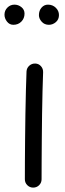

<svg xmlns="http://www.w3.org/2000/svg" viewBox="-34 -791 286 847"><path d="M121.6 -510.7Q136.7 -510.3 146.7 -499Q156.7 -487.8 156.2 -472.2Q154.8 -438.5 153.6 -390.1Q152.3 -341.8 151.6 -286.9Q150.9 -231.9 150.4 -177.7Q149.9 -123.5 149.7 -77.1Q149.4 -30.8 149.4 0Q149.4 15.1 138.7 25.9Q127.9 36.6 112.3 36.6Q97.2 36.6 86.4 25.9Q75.7 15.1 75.7 0Q75.7 -30.8 75.9 -77.4Q76.2 -124 76.7 -178.5Q77.1 -232.9 78.1 -288.1Q79.1 -343.3 80.3 -392.1Q81.5 -440.9 83 -476.1Q84 -491.2 95.2 -501.2Q106.4 -511.2 121.6 -510.7ZM226.1 -724.6Q226.1 -705.1 212.4 -693.4Q198.7 -681.6 181.6 -681.6Q162.1 -681.6 149.9 -695.3Q137.7 -709 137.7 -724.1Q137.7 -744.1 149.2 -757.3Q160.6 -770.5 177.7 -770.5Q198.2 -770.5 212.2 -756.8Q226.1 -743.2 226.1 -724.6ZM74.2 -731Q74.2 -710 60.3 -695.8Q46.4 -681.6 24.9 -681.6Q7.8 -681.6 -3.2 -695.8Q-14.2 -710 -14.2 -726.1Q-14.2 -744.6 -1.2 -757.6Q11.7 -770.5 29.8 -770.5Q46.9 -770.5 60.5 -759.5Q74.2 -748.5 74.2 -731Z"/></svg>

Font: Mikhak-FD Regular
Style: FD-Regular
Weight: 400
Designer: Amin Abedi
Version: Version 3.2